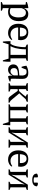

<svg xmlns="http://www.w3.org/2000/svg" viewBox="1758 -2481 902 4458"><g transform="rotate(90 2209.0 -252.0)"><path d="M227.5 179.2H28.3V156.2Q44.4 149.4 59.1 143.8Q73.7 138.2 87.9 134.8V-395L28.3 -402.3V-425.3Q57.6 -437.5 87.6 -445.1Q117.7 -452.6 146 -457.5H168.5V-357.4H168.9Q177.7 -379.9 190.2 -398.2Q202.6 -416.5 219.2 -429.7Q235.8 -442.9 256.6 -450.2Q277.3 -457.5 303.2 -457.5Q343.3 -457.5 374.3 -444.8Q405.3 -432.1 426.8 -404.8Q448.2 -377.4 459.5 -335Q470.7 -292.5 470.7 -233.4Q470.7 -176.8 455.8 -131.3Q440.9 -85.9 413.6 -54.2Q386.2 -22.5 347.4 -5.6Q308.6 11.2 261.2 11.2Q245.1 11.2 232.7 10Q220.2 8.8 209.5 6.6Q198.7 4.4 189 1Q179.2 -2.4 168.5 -6.8V134.8Q182.6 137.2 196.8 142.1Q210.9 147 227.5 156.2ZM274.9 -402.3Q252.9 -402.3 235.6 -395Q218.3 -387.7 205.1 -374Q191.9 -360.4 182.9 -341.3Q173.8 -322.3 168.5 -298.3V-48.3Q184.1 -38.6 204.1 -33.7Q224.1 -28.8 256.8 -28.8Q286.6 -28.8 310.3 -44.2Q334 -59.6 350.6 -86.9Q367.2 -114.3 376 -151.6Q384.8 -189 384.8 -233.4Q384.8 -270 378.9 -301Q373 -332 359.9 -354.5Q346.7 -377 325.7 -389.6Q304.7 -402.3 274.9 -402.3Z M908.2 -72.3Q900.9 -56.6 886.2 -41.7Q871.6 -26.9 850.6 -15.1Q829.6 -3.4 803 3.9Q776.4 11.2 744.6 11.2Q695.8 11.2 656.5 -5.4Q617.2 -22 589.4 -52.7Q561.5 -83.5 546.6 -126.7Q531.7 -169.9 531.7 -223.1Q531.7 -279.8 545.4 -323.5Q559.1 -367.2 585 -397Q610.8 -426.8 648.4 -442.1Q686 -457.5 733.9 -457.5Q757.8 -457.5 782 -452.6Q806.2 -447.8 827.9 -436.8Q849.6 -425.8 867.7 -408Q885.7 -390.1 897 -364Q908.2 -337.9 911.1 -303Q914.1 -268.1 906.2 -223.1H617.7Q617.7 -185.5 628.7 -152.8Q639.6 -120.1 660.2 -95.9Q680.7 -71.8 710.4 -58.1Q740.2 -44.4 778.8 -44.4Q794.4 -44.4 810.5 -47.4Q826.7 -50.3 842 -55.9Q857.4 -61.5 871.1 -69.1Q884.8 -76.7 896 -86.4ZM730 -418Q705.1 -418 685.5 -409.9Q666 -401.9 652.3 -383.5Q638.7 -365.2 630.6 -335.4Q622.6 -305.7 620.1 -262.7H825.7Q828.6 -297.9 823.5 -326.4Q818.4 -355 805.9 -375.2Q793.5 -395.5 774.2 -406.7Q754.9 -418 730 -418Z M1008.3 0 968.3 132.3H944.3Q940.4 88.4 938 43.5Q935.5 -1.5 935.5 -44.4H996.6Q1007.3 -57.1 1020.8 -83.5Q1034.2 -109.9 1046.1 -152.3Q1058.1 -194.8 1066.4 -254.4Q1074.7 -314 1075.2 -393.1Q1056.6 -398.4 1041.5 -406.7Q1026.4 -415 1013.7 -423.8V-447.3H1393.6V-423.8Q1381.3 -415.5 1366.5 -410.4Q1351.6 -405.3 1334.5 -402.3V-44.4H1413.6Q1414.6 -1.5 1412.4 43.5Q1410.2 88.4 1404.8 132.3H1381.3L1341.3 0ZM1124.5 -402.3Q1124 -321.8 1116.2 -262.2Q1108.4 -202.6 1097.2 -160.2Q1085.9 -117.7 1073.5 -89.8Q1061 -62 1051.3 -44.4H1254.4V-402.3Z M1807.6 -117.2Q1807.6 -97.7 1808.3 -83.3Q1809.1 -68.8 1810.1 -52.7L1871.6 -43.9V-24.9Q1849.6 -13.7 1822.3 -4.6Q1794.9 4.4 1770 8.8H1747.1Q1738.8 -12.2 1736.8 -36.6Q1734.9 -61 1733.9 -90.3H1730Q1726.1 -72.3 1715.8 -54.2Q1705.6 -36.1 1689 -21.5Q1672.4 -6.8 1649.7 2.2Q1627 11.2 1598.6 11.2Q1571.8 11.2 1549.1 2.4Q1526.4 -6.3 1510 -22.2Q1493.7 -38.1 1484.6 -60.1Q1475.6 -82 1475.6 -108.9Q1475.6 -150.4 1492.2 -176.5Q1508.8 -202.6 1541 -217.8Q1573.2 -232.9 1621.1 -239.7Q1668.9 -246.6 1731.4 -250Q1734.9 -288.1 1733.4 -319.1Q1731.9 -350.1 1723.1 -372.1Q1714.4 -394 1697.8 -406Q1681.2 -418 1654.3 -418Q1641.6 -418 1626.2 -416.5Q1610.8 -415 1595.2 -409.2L1553.2 -302.2H1530.3Q1521.5 -329.1 1514.9 -357.7Q1508.3 -386.2 1505.9 -414.1Q1539.6 -434.6 1581.3 -446Q1623 -457.5 1674.3 -457.5Q1719.7 -457.5 1746.8 -444.6Q1773.9 -431.6 1788.6 -411.4Q1803.2 -391.1 1807.6 -365.7Q1812 -340.3 1812 -315.4Q1812 -262.2 1809.8 -212.6Q1807.6 -163.1 1807.6 -117.2ZM1634.3 -44.4Q1656.7 -44.4 1673.8 -53.2Q1690.9 -62 1702.6 -74.5Q1714.4 -86.9 1721.4 -100.3Q1728.5 -113.8 1731.4 -122.6V-216.3Q1679.2 -216.8 1646.2 -211.2Q1613.3 -205.6 1594.2 -194.1Q1575.2 -182.6 1568.1 -165.3Q1561 -147.9 1561 -125.5Q1561 -86.9 1580.8 -65.7Q1600.6 -44.4 1634.3 -44.4Z M2170.4 -447.3H2343.3V-423.8Q2334 -417 2319.3 -411.1Q2304.7 -405.3 2283.2 -398.4Q2252.4 -362.3 2218.3 -324.2Q2184.1 -286.1 2147 -249Q2167 -227.5 2188.7 -201.4Q2210.4 -175.3 2232.9 -147.9Q2255.4 -120.6 2277.6 -93.8Q2299.8 -66.9 2321.3 -43.9L2363.3 -22V0H2258.8L2230.5 -20.5Q2190.4 -68.8 2157.2 -116.9Q2124 -165 2089.8 -211.9H2049.3V-43.9Q2066.9 -39.6 2081.8 -34.2Q2096.7 -28.8 2106.9 -22V0H1910.2V-22Q1922.4 -29.8 1937 -34.9Q1951.7 -40 1968.8 -43.9V-402.3Q1939 -408.7 1910.2 -423.8V-447.3H2093.3V-423.8Q2084.5 -417.5 2074 -412.1Q2063.5 -406.7 2049.3 -402.3V-235.4L2095.2 -244.1Q2113.3 -264.6 2130.1 -283.4Q2147 -302.2 2163.1 -320.8Q2179.2 -339.4 2194.1 -358.6Q2209 -377.9 2223.1 -398.4Q2208 -404.8 2194.8 -410.6Q2181.6 -416.5 2170.4 -423.8Z M2400.4 0V-22Q2412.6 -29.8 2427.5 -34.9Q2442.4 -40 2459.5 -43.9V-402.3Q2442.9 -405.3 2428 -410.4Q2413.1 -415.5 2400.4 -423.8V-447.3H2592.3V-423.8Q2582.5 -417.5 2569.6 -412.1Q2556.6 -406.7 2539.6 -402.3V-39.1H2728V-402.3Q2703.1 -408.2 2675.8 -423.8V-447.3H2867.7V-423.8Q2856.4 -417.5 2842 -412.1Q2827.6 -406.7 2809.1 -402.3V-39.1H2888.7Q2887.2 3.4 2884.8 46.6Q2882.3 89.8 2878.9 132.3H2856.4L2815.9 0Z M2933.1 -447.3H3122.6V-423.8Q3104 -412.6 3068.8 -402.3V-157.2L3059.1 -74.2H3063.5L3098.1 -141.6L3289.6 -447.3H3410.6V-423.8Q3381.8 -408.2 3351.1 -402.3V-43.9Q3368.2 -39.1 3383.8 -33.9Q3399.4 -28.8 3410.6 -22V0H3220.7V-22Q3233.4 -29.8 3246.8 -34.9Q3260.3 -40 3274.4 -43.9V-299.3L3283.7 -370.1H3278.8L3245.1 -303.2L3055.2 0H2933.1V-22Q2948.2 -29.8 2962.6 -34.7Q2977.1 -39.6 2992.2 -43.9V-402.3Q2975.1 -405.3 2960.2 -410.4Q2945.3 -415.5 2933.1 -423.8Z M3847.7 -72.3Q3840.3 -56.6 3825.7 -41.7Q3811 -26.9 3790 -15.1Q3769 -3.4 3742.4 3.9Q3715.8 11.2 3684.1 11.2Q3635.3 11.2 3595.9 -5.4Q3556.6 -22 3528.8 -52.7Q3501 -83.5 3486.1 -126.7Q3471.2 -169.9 3471.2 -223.1Q3471.2 -279.8 3484.9 -323.5Q3498.5 -367.2 3524.4 -397Q3550.3 -426.8 3587.9 -442.1Q3625.5 -457.5 3673.3 -457.5Q3697.3 -457.5 3721.4 -452.6Q3745.6 -447.8 3767.3 -436.8Q3789.1 -425.8 3807.1 -408Q3825.2 -390.1 3836.4 -364Q3847.7 -337.9 3850.6 -303Q3853.5 -268.1 3845.7 -223.1H3557.1Q3557.1 -185.5 3568.1 -152.8Q3579.1 -120.1 3599.6 -95.9Q3620.1 -71.8 3649.9 -58.1Q3679.7 -44.4 3718.3 -44.4Q3733.9 -44.4 3750 -47.4Q3766.1 -50.3 3781.5 -55.9Q3796.9 -61.5 3810.5 -69.1Q3824.2 -76.7 3835.4 -86.4ZM3669.4 -418Q3644.5 -418 3625 -409.9Q3605.5 -401.9 3591.8 -383.5Q3578.1 -365.2 3570.1 -335.4Q3562 -305.7 3559.6 -262.7H3765.1Q3768.1 -297.9 3762.9 -326.4Q3757.8 -355 3745.4 -375.2Q3732.9 -395.5 3713.6 -406.7Q3694.3 -418 3669.4 -418Z M3912.1 -447.3H4101.6V-423.8Q4083 -412.6 4047.9 -402.3V-157.2L4038.1 -74.2H4042.5L4077.1 -141.6L4268.6 -447.3H4389.6V-423.8Q4360.8 -408.2 4330.1 -402.3V-43.9Q4347.2 -39.1 4362.8 -33.9Q4378.4 -28.8 4389.6 -22V0H4199.7V-22Q4212.4 -29.8 4225.8 -34.9Q4239.3 -40 4253.4 -43.9V-299.3L4262.7 -370.1H4257.8L4224.1 -303.2L4034.2 0H3912.1V-22Q3927.2 -29.8 3941.7 -34.7Q3956.1 -39.6 3971.2 -43.9V-402.3Q3954.1 -405.3 3939.2 -410.4Q3924.3 -415.5 3912.1 -423.8ZM4159.7 -549.3Q4115.2 -549.3 4086.4 -558.8Q4057.6 -568.4 4040.8 -583.7Q4023.9 -599.1 4017.1 -618.9Q4010.3 -638.7 4010.3 -659.2Q4024.4 -670.9 4041.5 -676.5Q4058.6 -682.1 4077.1 -683.1L4099.6 -671.9V-592.3Q4111.8 -586.9 4129.2 -584.7Q4146.5 -582.5 4160.6 -582.5Q4165 -582.5 4172.6 -583Q4180.2 -583.5 4188.7 -584.5Q4197.3 -585.4 4205.8 -586.9Q4214.4 -588.4 4220.2 -589.8V-671.9L4243.7 -683.1Q4262.2 -681.6 4278.8 -675.3Q4295.4 -668.9 4306.2 -659.2Q4306.2 -638.7 4299.1 -618.9Q4292 -599.1 4275.1 -583.7Q4258.3 -568.4 4230.2 -558.8Q4202.1 -549.3 4159.7 -549.3Z"/></g></svg>

Font: PT Astra Serif
Style: Regular
Weight: 400
Designer: A.Korolkova, I. Chaeva
Foundry: ParaType Ltd
Version: Version 1.002